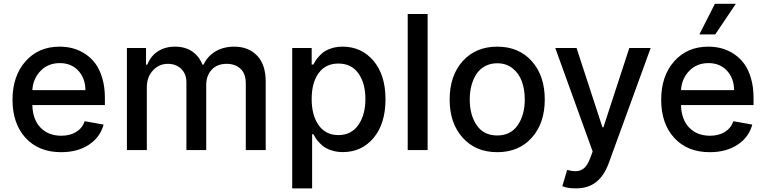

<svg xmlns="http://www.w3.org/2000/svg" viewBox="-20 -802 4093 1026"><path d="M306.6 11.2Q187 11.2 116.9 -64.9Q46.9 -141.1 46.9 -269Q46.9 -395.5 116.2 -474.1Q185.5 -552.7 298.8 -552.7Q336.9 -552.7 371.3 -543.2Q405.8 -533.7 437 -512.7Q468.3 -491.7 491 -460.4Q513.7 -429.2 527.1 -382.6Q540.5 -335.9 540.5 -278.3V-240.7H152.8Q154.8 -163.1 196.8 -119.9Q238.8 -76.7 307.6 -76.7Q353.5 -76.7 386.2 -96.4Q418.9 -116.2 433.1 -154.3L533.7 -136.2Q515.6 -68.8 455.3 -28.8Q395 11.2 306.6 11.2ZM152.8 -320.3H436.5Q436 -383.8 398.4 -424.3Q360.8 -464.8 299.8 -464.8Q236.8 -464.8 196.5 -422.9Q156.2 -380.9 152.8 -320.3Z M658.2 0V-545.4H760.3V-456.5H767.1Q784.7 -502 823.2 -527.3Q861.8 -552.7 915.5 -552.7Q969.2 -552.7 1006.3 -527.6Q1043.5 -502.4 1062 -456.5H1067.9Q1087.9 -501 1130.9 -526.9Q1173.8 -552.7 1231.4 -552.7Q1308.1 -552.7 1354 -504.6Q1399.9 -456.5 1399.9 -365.7V0H1293.5V-356Q1293.5 -408.7 1264.9 -434.8Q1236.3 -460.9 1191.4 -460.9Q1140.6 -460.9 1111.3 -429.4Q1082 -397.9 1082 -347.7V0H976.1V-362.8Q976.1 -406.7 948.5 -433.8Q920.9 -460.9 876.5 -460.9Q830.1 -460.9 797.4 -425.8Q764.6 -390.6 764.6 -336.4V0Z M1541.5 204.6V-545.4H1645.5V-457H1654.3Q1662.1 -471.2 1668.2 -480.5Q1674.3 -489.7 1688.2 -504.9Q1702.1 -520 1717.3 -529.3Q1732.4 -538.6 1757.1 -545.7Q1781.7 -552.7 1810.5 -552.7Q1911.6 -552.7 1975.8 -477.1Q2040 -401.4 2040 -271.5Q2040 -141.6 1976.6 -65.4Q1913.1 10.7 1812 10.7Q1783.7 10.7 1759.3 3.9Q1734.9 -2.9 1719 -12.5Q1703.1 -22 1689.2 -36.6Q1675.3 -51.3 1668.5 -61.5Q1661.6 -71.8 1654.3 -85H1647.9V204.6ZM1645.5 -272.9Q1645.5 -185.1 1683.1 -132.6Q1720.7 -80.1 1788.1 -80.1Q1856.9 -80.1 1894.8 -134Q1932.6 -188 1932.6 -272.9Q1932.6 -357.4 1895.3 -409.9Q1857.9 -462.4 1788.1 -462.4Q1719.7 -462.4 1682.6 -411.1Q1645.5 -359.9 1645.5 -272.9Z M2265.1 -727.1V0H2158.7V-727.1Z M2382.8 -270Q2382.8 -397.5 2452.4 -475.1Q2522 -552.7 2637.2 -552.7Q2752.4 -552.7 2821.8 -475.1Q2891.1 -397.5 2891.1 -270Q2891.1 -143.6 2821.8 -66.2Q2752.4 11.2 2637.2 11.2Q2522 11.2 2452.4 -66.2Q2382.8 -143.6 2382.8 -270ZM2637.2 -78.1Q2708.5 -78.1 2746.3 -132.6Q2784.2 -187 2784.2 -270.5Q2784.2 -324.2 2768.6 -367.2Q2752.9 -410.2 2719 -437Q2685.1 -463.9 2637.2 -463.9Q2600.6 -463.9 2572 -448.5Q2543.5 -433.1 2525.9 -406.2Q2508.3 -379.4 2499.3 -345Q2490.2 -310.5 2490.2 -270.5Q2490.2 -186.5 2527.8 -132.3Q2565.4 -78.1 2637.2 -78.1Z M3057.6 204.6Q3010.3 204.6 2984.9 192.9L3010.7 106Q3035.6 112.8 3055.2 112.8Q3082 112.8 3100.8 96.9Q3119.6 81.1 3133.8 43.5L3147 7.3L2947.3 -545.4H3061L3199.2 -122.1H3204.6L3342.8 -545.4H3457L3231.9 72.8Q3207.5 138.2 3165 171.4Q3122.6 204.6 3057.6 204.6Z M3717.3 -618.2 3800.3 -781.7H3912.1L3802.2 -618.2ZM3772.9 11.2Q3653.3 11.2 3583.3 -64.9Q3513.2 -141.1 3513.2 -269Q3513.2 -395.5 3582.5 -474.1Q3651.9 -552.7 3765.1 -552.7Q3803.2 -552.7 3837.6 -543.2Q3872.1 -533.7 3903.3 -512.7Q3934.6 -491.7 3957.3 -460.4Q3980 -429.2 3993.4 -382.6Q4006.8 -335.9 4006.8 -278.3V-240.7H3619.1Q3621.1 -163.1 3663.1 -119.9Q3705.1 -76.7 3773.9 -76.7Q3819.8 -76.7 3852.5 -96.4Q3885.3 -116.2 3899.4 -154.3L4000 -136.2Q3981.9 -68.8 3921.6 -28.8Q3861.3 11.2 3772.9 11.2ZM3619.1 -320.3H3902.8Q3902.3 -383.8 3864.7 -424.3Q3827.1 -464.8 3766.1 -464.8Q3703.1 -464.8 3662.8 -422.9Q3622.6 -380.9 3619.1 -320.3Z"/></svg>

Font: Interop Med
Style: Regular
Weight: 500
Designer: Rasmus Andersson, Google, Jang Haemin
Foundry: jhaemin
Version: Version 1.007